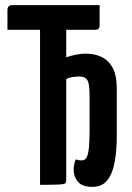

<svg xmlns="http://www.w3.org/2000/svg" viewBox="-20 -720 513 748"><path d="M340 8Q300 8 283.5 -12Q267 -32 267 -58Q267 -69 269 -79.5Q271 -90 275 -99Q281 -97 287 -96Q293 -95 298 -95Q311 -95 317.5 -107Q324 -119 326.5 -145.5Q329 -172 329 -213V-345Q329 -374 326 -391Q323 -408 314 -415Q305 -422 288 -422Q277 -422 263 -420Q249 -418 238 -412V-19Q238 -9 233.5 -5.5Q229 -2 207.5 -1Q186 0 136 0V-604H9V-681Q9 -700 28 -700H368V-623Q368 -612 364 -608Q360 -604 349 -604H238V-497Q256 -503 275.5 -507Q295 -511 314 -511Q348 -511 375 -498.5Q402 -486 418.5 -456.5Q435 -427 435 -375V-194Q435 -133 426.5 -87.5Q418 -42 397.5 -17Q377 8 340 8Z"/></svg>

Font: Yanone Kaffeesatz SemiBold
Style: Regular
Weight: 600
Designer: Yanone (Cyrillic: Daniel Pouzeot, Huerta Tipografica, and Cyreal)
Foundry: Yanone
Version: Version 2.003